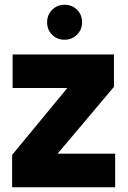

<svg xmlns="http://www.w3.org/2000/svg" viewBox="-20 -787 536 807"><path d="M222 -141H464V0H31V-136L263 -417H33V-558H459V-422ZM251 -620Q220 -620 199 -641Q178 -662 178 -693Q178 -724 199 -745.5Q220 -767 251 -767Q283 -767 304 -746Q325 -725 325 -693Q325 -662 303.5 -641Q282 -620 251 -620Z"/></svg>

Font: Fz Poppins
Style: Bold
Weight: 700
Designer: Ninad Kale (Devanagari), Jonny Pinhorn (Latin)
Foundry: Indian Type Foundry
Version: Vit hóa bi Vntype.Com & FontZin.Com